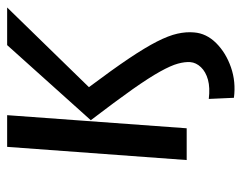

<svg xmlns="http://www.w3.org/2000/svg" viewBox="-88 -442 661 524"><g transform="rotate(-90 242.0 -179.5)"><path d="M237.6 128.9 234.5 60.3Q265.1 64 286.8 58.1Q308.5 52.1 321.1 38.9Q333.7 25.7 335 9.7Q336 -5.1 330.8 -24Q325.7 -42.9 309.1 -72.8Q292.5 -102.7 260.5 -148.2Q228.4 -193.6 176.4 -261.7L381.4 -490H484.1L266.6 -266.8Q314.3 -203.1 344.6 -158.1Q374.8 -113.1 391 -81.3Q407.2 -49.5 412.6 -25.4Q418 -1.3 416 20.2Q413.4 53.8 387 80.4Q360.5 107 320.9 120.8Q281.4 134.6 237.6 128.9ZM67.7 0 103.7 -490H190.2L154.4 0Z"/></g></svg>

Font: Ancizar Sans Thin
Style: Italic
Weight: 100
Italic angle: -4°
Designer: Cesar Puertas, Viviana Monsalve, Julian Moncada, Julian Prieto, Jose Castro, Mariel Hernandez, Felipe Aragon, Sara Alarc
Version: Version 8.100